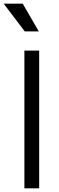

<svg xmlns="http://www.w3.org/2000/svg" viewBox="-44 -1019 320 1039"><path d="M88 0V-745H168V0ZM90 -849 -24 -999H79L166 -849Z"/></svg>

Font: Kosmopol Plus Jakarta Sans
Style: Regular
Weight: 400
Designer: Gumpita Rahayu
Foundry: Tokotype
Version: Version 2.006